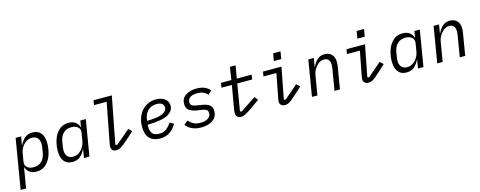

<svg xmlns="http://www.w3.org/2000/svg" viewBox="-34 -1603 6667 2665"><g transform="rotate(-15 3300.0 -270.0)"><path d="M139 -516H217L197 -394H200Q232 -460 275 -494Q318 -528 383 -528Q461 -528 502.5 -477Q544 -426 544 -328Q544 -251 519.5 -172.5Q495 -94 440 -41Q385 12 300 12Q243 12 204 -14Q165 -40 149 -90H146L97 200H19ZM449 -219 461 -291Q465 -315 465 -336Q465 -395 437 -427Q409 -459 356 -459Q286 -459 235 -402Q189 -351 178 -284L159 -170Q157 -156 157 -150Q157 -107 190 -82Q223 -57 277 -57Q349 -57 393 -100.5Q437 -144 449 -219Z M983 0 1003 -122H1000Q968 -56 925 -22Q882 12 817 12Q739 12 697.5 -39Q656 -90 656 -188Q656 -265 680.5 -343.5Q705 -422 760 -475Q815 -528 900 -528Q957 -528 996 -502Q1035 -476 1051 -426H1054L1069 -516H1147L1061 0ZM965 -114Q1011 -165 1022 -232L1041 -346Q1043 -360 1043 -366Q1043 -409 1010 -434Q977 -459 923 -459Q851 -459 807 -415.5Q763 -372 751 -297L739 -225Q735 -201 735 -180Q735 -121 763 -89Q791 -57 844 -57Q914 -57 965 -114Z M1374 -59Q1374 -78 1377 -91L1489 -673H1307L1318 -740H1581L1451 -65L1476 -57L1681 -231L1726 -187L1622 -93Q1552 -30 1516.5 -9Q1481 12 1449 12Q1410 12 1392 -7Q1374 -26 1374 -59Z M1873 -209Q1873 -301 1909.5 -374Q1946 -447 2010.5 -487.5Q2075 -528 2157 -528Q2235 -528 2283.5 -491.5Q2332 -455 2332 -389Q2332 -319 2254.5 -271Q2177 -223 1956 -217Q1955 -207 1955 -194Q1955 -130 1982.5 -92.5Q2010 -55 2084 -55Q2138 -55 2176 -80.5Q2214 -106 2259 -169L2314 -135Q2269 -61 2212.5 -24.5Q2156 12 2077 12Q1978 12 1925.5 -43.5Q1873 -99 1873 -209ZM1963 -281 1962 -271Q2132 -276 2192 -307.5Q2252 -339 2252 -386Q2252 -420 2227.5 -441.5Q2203 -463 2150 -463Q2072 -463 2023 -416Q1974 -369 1963 -281Z M2448 -85 2506 -131Q2537 -92 2577.5 -73Q2618 -54 2675 -54Q2743 -54 2782.5 -80.5Q2822 -107 2822 -153Q2822 -186 2802.5 -201Q2783 -216 2747 -221L2672 -232Q2603 -242 2561 -270.5Q2519 -299 2519 -364Q2519 -443 2581.5 -485.5Q2644 -528 2740 -528Q2806 -528 2854.5 -507.5Q2903 -487 2933 -449L2878 -401Q2861 -426 2825.5 -444Q2790 -462 2731 -462Q2665 -462 2630 -437.5Q2595 -413 2595 -370Q2595 -336 2615.5 -322Q2636 -308 2675 -302L2748 -290Q2793 -283 2824 -272Q2855 -261 2877 -234.5Q2899 -208 2899 -161Q2899 -81 2835.5 -34.5Q2772 12 2668 12Q2594 12 2538 -13Q2482 -38 2448 -85Z M3165 -62Q3165 -85 3168 -101L3228 -449H3079L3090 -516H3239L3267 -698H3348L3317 -516H3530L3519 -449H3306L3242 -67L3262 -55L3487 -205L3526 -155L3413 -75Q3342 -25 3305.5 -6.5Q3269 12 3239 12Q3204 12 3184.5 -7Q3165 -26 3165 -62Z M3795 -57Q3795 -67 3800 -97L3868 -449H3682L3693 -516H3959L3872 -66L3895 -57L4092 -227L4139 -183L4048 -99Q3977 -33 3941.5 -10.5Q3906 12 3872 12Q3835 12 3815 -7Q3795 -26 3795 -57ZM4001 -724 3983 -618H3877L3895 -724Z M4259 0 4345 -516H4423L4403 -394H4407Q4437 -459 4478.5 -493.5Q4520 -528 4579 -528Q4644 -528 4681.5 -488.5Q4719 -449 4719 -379Q4719 -347 4713 -312L4661 0H4583L4634 -305Q4639 -335 4639 -360Q4639 -407 4617.5 -433Q4596 -459 4553 -459Q4492 -459 4444 -403Q4395 -345 4385 -285L4337 0Z M4995 -57Q4995 -67 5000 -97L5068 -449H4882L4893 -516H5159L5072 -66L5095 -57L5292 -227L5339 -183L5248 -99Q5177 -33 5141.5 -10.5Q5106 12 5072 12Q5035 12 5015 -7Q4995 -26 4995 -57ZM5201 -724 5183 -618H5077L5095 -724Z M5783 0 5803 -122H5800Q5768 -56 5725 -22Q5682 12 5617 12Q5539 12 5497.5 -39Q5456 -90 5456 -188Q5456 -265 5480.5 -343.5Q5505 -422 5560 -475Q5615 -528 5700 -528Q5757 -528 5796 -502Q5835 -476 5851 -426H5854L5869 -516H5947L5861 0ZM5765 -114Q5811 -165 5822 -232L5841 -346Q5843 -360 5843 -366Q5843 -409 5810 -434Q5777 -459 5723 -459Q5651 -459 5607 -415.5Q5563 -372 5551 -297L5539 -225Q5535 -201 5535 -180Q5535 -121 5563 -89Q5591 -57 5644 -57Q5714 -57 5765 -114Z M6059 0 6145 -516H6223L6203 -394H6207Q6237 -459 6278.5 -493.5Q6320 -528 6379 -528Q6444 -528 6481.5 -488.5Q6519 -449 6519 -379Q6519 -347 6513 -312L6461 0H6383L6434 -305Q6439 -335 6439 -360Q6439 -407 6417.5 -433Q6396 -459 6353 -459Q6292 -459 6244 -403Q6195 -345 6185 -285L6137 0Z"/></g></svg>

Font: iA Writer Duo S
Style: Italic
Weight: 400
Italic angle: -9.5°
Designer: Mike Abbink, Paul van der Laan, Pieter van Rosmalen, Oliver Reichenstein
Foundry: Bold Monday and Information Architects Inc.
Version: Version 2.000